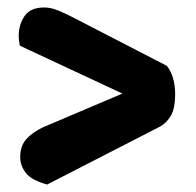

<svg xmlns="http://www.w3.org/2000/svg" viewBox="-20 -541 524 513"><path d="M307 -291 33 -419Q32 -424 31 -431.5Q30 -439 30 -445Q30 -475 45.5 -498Q61 -521 98 -521Q116 -521 135.5 -513Q155 -505 176 -494L426 -365Q448 -336 448 -289Q448 -253 437.5 -233.5Q427 -214 408 -203L106 -48Q65 -59 49.5 -78.5Q34 -98 34 -121Q34 -151 50 -169Q66 -187 95 -201Z"/></svg>

Font: Baloo Bhaijaan 2
Style: Bold
Weight: 700
Designer: Sanskriti Dholi, Noopur Datye and Ek Type
Foundry: Ek Type
Version: Version 1.701